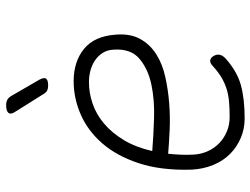

<svg xmlns="http://www.w3.org/2000/svg" viewBox="-118 -708 835 640"><g transform="rotate(-90 300.0 -387.5)"><path d="M433 -95Q440 -84 438 -73.5Q436 -63 425 -53Q382 -15 336.5 -2.5Q291 10 225 10Q191 10 160.5 -3Q130 -16 107 -39Q84 -62 70.5 -95Q57 -128 55 -167Q52 -269 76.5 -343Q101 -417 143 -465Q185 -513 239 -536.5Q293 -560 350 -560Q415 -560 457.5 -525.5Q500 -491 505 -420Q509 -371 490.5 -338Q472 -305 439.5 -284.5Q407 -264 364 -254.5Q321 -245 276 -241.5Q231 -238 187 -240Q143 -242 108 -245Q106 -226 105 -206Q104 -186 105 -163Q106 -136 116.5 -113Q127 -90 144 -74Q161 -58 183 -49Q205 -40 230 -40Q259 -40 281.5 -42Q304 -44 323.5 -50Q343 -56 361 -66.5Q379 -77 398 -94Q409 -105 417.5 -105Q426 -105 433 -95ZM117 -298Q166 -294 226.5 -292Q287 -290 339 -301Q391 -312 425 -341Q459 -370 455 -427Q454 -448 444 -463.5Q434 -479 419 -489Q404 -499 385.5 -504Q367 -509 347 -509Q311 -509 275.5 -497Q240 -485 209 -459Q178 -433 154 -393.5Q130 -354 117 -298ZM308 -659 249 -753Q238 -769 244 -777Q250 -785 270 -785Q281 -785 288 -781Q295 -777 300 -769L355 -674Q363 -659 358.5 -652Q354 -645 335 -645Q326 -645 319.5 -648Q313 -651 308 -659Z"/></g></svg>

Font: Maple Mono NL Thin
Style: Italic
Weight: 250
Italic angle: -10°
Monospace: yes
Designer: subframe7536
Version: Version 7.000